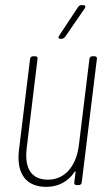

<svg xmlns="http://www.w3.org/2000/svg" viewBox="-20 -720 415 747"><path d="M304 -700H296C292 -700 286 -697 284 -693L210 -581C205 -574 208 -569 215 -569H220C225 -569 229 -572 233 -576L310 -688C314 -695 312 -700 304 -700ZM328 -491 287 -156C277 -72 231 -21 167 -21C104 -21 74 -62 84 -145L126 -491C127 -497 124 -501 118 -501H108C102 -501 98 -497 97 -491L54 -138C42 -40 85 7 160 7C205 7 244 -12 270 -51C272 -55 274 -54 274 -50L269 -10C268 -4 272 0 277 0H287C293 0 297 -4 298 -10L357 -491C358 -497 354 -501 349 -501H339C333 -501 329 -497 328 -491Z"/></svg>

Font: Barlow Condensed Thin
Style: Italic
Weight: 250
Width: 3
Italic angle: -7°
Designer: Jeremy Tribby
Foundry: Tribby Type
Version: Version 1.422;hotconv 1.0.109;makeotfexe 2.5.65596